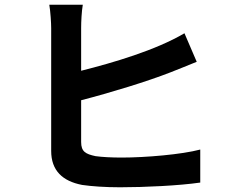

<svg xmlns="http://www.w3.org/2000/svg" viewBox="-20 -773 996 814"><path d="M189 -753C194 -724 197 -675 197 -654V-133C197 -50 245 -5 328 11C369 17 426 21 489 21C594 21 739 14 829 1V-139C750 -118 597 -105 496 -105C453 -105 414 -107 385 -111C343 -120 324 -130 324 -171V-348C448 -380 605 -428 702 -466C734 -478 776 -496 814 -511L762 -632C640 -560 459 -507 324 -473V-654C324 -681 326 -724 331 -753Z"/></svg>

Font: Kinto Sans
Style: Bold
Weight: 700
Designer: Authors: Ryoko NISHIZUKA  (kana & ideographs); Paul D. Hunt (Latin, Greek & Cyrillic); Wenlong ZHANG  (bopomofo); Sandol
Foundry: Adobe Systems Incorporated, ookami Inc.
Version: Version 0.001